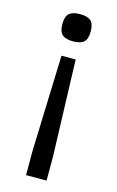

<svg xmlns="http://www.w3.org/2000/svg" viewBox="-110 -550 477 786"><g transform="rotate(15 128.5 -157.0)"><path d="M128.4 -388.7Q97.2 -388.7 82.8 -401.4Q68.4 -414.1 68.4 -446.3Q68.4 -478.5 82.8 -491.2Q97.2 -503.9 128.4 -503.9Q160.2 -503.9 174.3 -491.2Q188.5 -478.5 188.5 -446.3Q188.5 -414.1 174.3 -401.4Q160.2 -388.7 128.4 -388.7ZM85 189.9V85.9L98.6 -319.8H158.7L171.9 85.9V189.9Z"/></g></svg>

Font: Metrophobic
Style: Regular
Weight: 400
Designer: Vernon Adams
Foundry: Vernon Adams
Version: Version 3.200; ttfautohint (v1.8.4.7-5d5b);gftools[0.9.23]